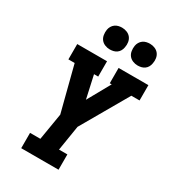

<svg xmlns="http://www.w3.org/2000/svg" viewBox="-227 -1078 1064 1194"><g transform="rotate(30 305.0 -481.5)"><path d="M121 0V-110H195L227 -302L204 -391L144 -625H99V-735H313V-625H283L319 -462L410 -625H396V-735H610V-625H551L358 -290L329 -110H389V0ZM490 -807Q472 -807 455 -814Q438 -821 427.5 -834.5Q417 -848 414 -866.5Q411 -885 414 -904Q416 -917 423 -929Q430 -941 441 -949Q452 -957 465 -960Q478 -963 490 -963Q509 -963 526 -956Q543 -949 553.5 -935.5Q564 -922 567 -903.5Q570 -885 566 -866Q564 -853 557.5 -841Q551 -829 540 -821Q529 -813 516 -810Q503 -807 490 -807ZM290 -807Q272 -807 255 -814Q238 -821 227.5 -834.5Q217 -848 214 -866.5Q211 -885 214 -904Q216 -917 223 -929Q230 -941 241 -949Q252 -957 265 -960Q278 -963 290 -963Q309 -963 326 -956Q343 -949 353.5 -935.5Q364 -922 367 -903.5Q370 -885 366 -866Q364 -853 357.5 -841Q351 -829 340 -821Q329 -813 316 -810Q303 -807 290 -807Z"/></g></svg>

Font: Iosevka Slab XBdEx
Style: Italic
Weight: 800
Width: 7
Italic angle: -9°
Monospace: yes
Designer: Belleve Invis
Foundry: Belleve Invis
Version: Version 11.1.1; ttfautohint (v1.8.3)